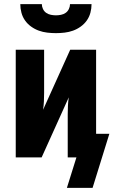

<svg xmlns="http://www.w3.org/2000/svg" viewBox="-20 -760 548 927"><path d="M250 -600Q229 -600 208 -602.5Q187 -605 167.5 -612Q148 -619 130.5 -631.5Q113 -644 101 -661Q89 -678 83.5 -698.5Q78 -719 78 -740H182Q182 -728 187.5 -716.5Q193 -705 203 -698Q213 -691 225.5 -688.5Q238 -686 250 -686Q262 -686 274.5 -688.5Q287 -691 297 -698Q307 -705 312.5 -716.5Q318 -728 318 -740H422Q422 -719 416.5 -698.5Q411 -678 399 -661Q387 -644 369.5 -631.5Q352 -619 332.5 -612Q313 -605 292 -602.5Q271 -600 250 -600ZM427 147H303L349 0H307V-208Q307 -229 308 -249.5Q309 -270 312 -290L181 0H56V-520H193V-312Q193 -291 192 -270.5Q191 -250 188 -230L319 -520H444V-114H508Z"/></svg>

Font: Iosevka Term Curly Heavy
Style: Regular
Weight: 900
Designer: Belleve Invis
Foundry: Belleve Invis
Version: Version 32.3.0